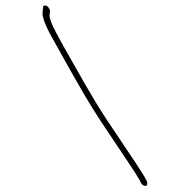

<svg xmlns="http://www.w3.org/2000/svg" viewBox="-378 -787 946 945"><g transform="rotate(15 95.5 -314.5)"><path d="M-246 -603C-237 -589 -223 -573 -206 -554L-148 -494C-92 -436 -28 -370 37 -306C108 -235 193 -162 264 -100C320 -50 367 -12 412 33C419 40 420 46 430 49C450 56 456 43 445 26C420 -1 403 -15 368 -47C310 -99 241 -157 175 -216C74 -305 -32 -418 -124 -510C-157 -546 -190 -576 -215 -612C-222 -622 -228 -631 -229 -640L-232 -657C-232 -662 -235 -666 -239 -670C-248 -679 -257 -683 -267 -678C-272 -676 -271 -673 -270 -668L-267 -650C-266 -635 -258 -620 -246 -603Z"/></g></svg>

Font: Stray Cat
Style: OpSuObl
Weight: 400
Version: Version 1.0